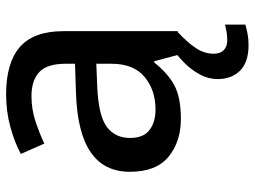

<svg xmlns="http://www.w3.org/2000/svg" viewBox="-120 -468 814 613"><g transform="rotate(-90 286.5 -161.0)"><path d="M292 -548Q393 -548 443.5 -504Q494 -460 494 -365V0H418L398 -75H394Q359 -31 320.5 -10.5Q282 10 214 10Q141 10 93 -29.5Q45 -69 45 -153Q45 -235 107.5 -278Q170 -321 298 -325L390 -328V-357Q390 -418 363 -442.5Q336 -467 287 -467Q245 -467 207 -454.5Q169 -442 135 -426L102 -501Q139 -521 188.5 -534.5Q238 -548 292 -548ZM316 -257Q224 -253 188.5 -226.5Q153 -200 153 -152Q153 -110 178 -90.5Q203 -71 244 -71Q306 -71 348 -106Q390 -141 390 -212V-260ZM422 115Q422 136 433.5 147Q445 158 465 158Q481 158 493.5 155.5Q506 153 515 151V216Q500 220 485 223Q470 226 449 226Q395 226 368 199Q341 172 341 127Q341 98 355.5 71Q370 44 392.5 21.5Q415 -1 438 -16L491 0Q457 32 439.5 58.5Q422 85 422 115Z"/></g></svg>

Font: Noto Sans Tai Tham Medium
Style: Regular
Weight: 500
Designer: Monotype Design Team 2013. Revised by David WIlliams 2020
Foundry: Monotype Imaging Inc.
Version: Version 2.002; ttfautohint (v1.8.4.7-5d5b)